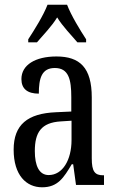

<svg xmlns="http://www.w3.org/2000/svg" viewBox="-20 -786 494 816"><path d="M100 -619V-606H137C165 -639 199 -673 223 -712C247 -673 281 -639 309 -606H346V-619C321 -657 282 -721 265 -766H182C165 -721 125 -657 100 -619ZM159 10C226 10 251 -31 285 -88H291L303 0H422V-41H419C383 -41 370 -57 370 -113V-372C370 -499 319 -546 220 -546C130 -546 71 -510 71 -450C71 -409 96 -388 145 -388C145 -453 157 -497 213 -497C272 -497 283 -448 283 -373V-312L218 -309C97 -304 38 -256 38 -150C38 -41 92 10 159 10ZM187 -42C146 -42 128 -82 128 -144C128 -223 155 -265 238 -270L284 -273V-191C284 -106 246 -42 187 -42Z"/></svg>

Font: Noto Serif Tamil ExtraCondensed
Style: Italic
Weight: 400
Width: 2
Italic angle: -12°
Designer: Indian Type Foundry, Tom Grace, and the Monotype Design Team
Foundry: Monotype Imaging Inc.
Version: Version 2.003